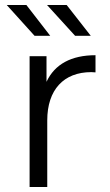

<svg xmlns="http://www.w3.org/2000/svg" viewBox="-20 -752 441 772"><path d="M99 0H170V-268C170 -391 236 -462 347 -462L364 -461V-530C267 -530 200 -494 167 -423V-526H99ZM169 -732 282 -608H345L248 -732ZM7 -732 119 -608H182L86 -732Z"/></svg>

Font: Malon Grotesk
Style: Regular
Weight: 400
Designer: Julieta Ulanovsky
Foundry: Julieta Ulanovsky
Version: Version 7.200